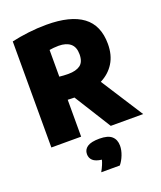

<svg xmlns="http://www.w3.org/2000/svg" viewBox="-178 -861 1031 1230"><g transform="rotate(-20 338.0 -246.0)"><path d="M49.5 0V-723Q102.5 -735 164 -742.5Q225.5 -750 288.5 -750Q451.5 -750 534.2 -688.5Q617 -627 617 -500Q617 -424 583.8 -370.5Q550.5 -317 491 -287L675.5 0H454.5L298 -250Q285.5 -250 274.8 -250.5Q264 -251 252.5 -251.5V0ZM313.5 -405.5Q366 -405.5 394.8 -426.5Q423.5 -447.5 423.5 -500Q423.5 -549.5 395 -573Q366.5 -596.5 315 -596.5Q296 -596.5 280.8 -594.8Q265.5 -593 252.5 -591V-409Q267 -407.5 281.5 -406.5Q296 -405.5 313.5 -405.5ZM295.5 258.5Q320.5 213 327 184Q285.5 179 267.2 162Q249 145 249 118.5Q249 87.5 274.8 69.8Q300.5 52 358 52Q415.5 52 441.2 75Q467 98 467 139.5Q467 169.5 454 202.8Q441 236 422 258.5Z"/></g></svg>

Font: Encode Sans SmCnd Black
Style: Regular
Weight: 900
Width: 4
Designer: Multiple Designers
Foundry: Impallari Type
Version: Version 3.002; ttfautohint (v1.8.3) -l 8 -r 50 -G 200 -x 14 